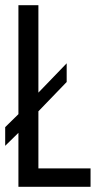

<svg xmlns="http://www.w3.org/2000/svg" viewBox="-20 -720 388 740"><path d="M237 -404V-476L128 -363V-700H51V-280L0 -230V-158L51 -208V0H329V-71H128V-291Z"/></svg>

Font: VL Bebas Neue Regular
Style: Regular
Weight: 400
Designer: Ryoichi Tsunekawa
Foundry: Ryoichi Tsunekawa
Version: Version 001.003